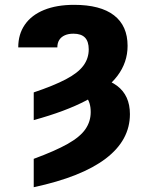

<svg xmlns="http://www.w3.org/2000/svg" viewBox="-20 -573 623 806"><path d="M121.6 -68.8V-185.1Q205.6 -213.4 256.3 -240Q307.1 -266.6 329.8 -297.1Q352.5 -327.6 352.5 -365.7Q352.5 -398.9 336.7 -415.3Q320.8 -431.6 288.1 -431.6Q267.1 -431.6 252 -424.8Q236.8 -418 228.8 -405.3Q220.7 -392.6 220.7 -374H56.6Q56.6 -429.7 84.5 -469.7Q112.3 -509.8 165 -531.2Q217.8 -552.7 291 -552.7Q401.4 -552.7 458.5 -508.8Q515.6 -464.8 515.6 -380.4Q515.6 -311 472.7 -254.2Q429.7 -197.3 342.5 -151.4Q255.4 -105.5 121.6 -68.8ZM291.5 -186.5 315.9 -252Q417.5 -253.4 471.4 -212.9Q525.4 -172.4 525.4 -93.8Q525.4 15.6 423.8 92.8Q322.3 169.9 121.6 212.9V93.8Q211.9 60.5 264.2 31Q316.4 1.5 338.6 -30.8Q360.8 -63 360.8 -102.5Q360.8 -144 341.3 -166.3Q321.8 -188.5 291.5 -186.5Z"/></svg>

Font: Inter 18pt ExtraBold
Style: Regular
Weight: 800
Designer: Rasmus Andersson
Foundry: rsms
Version: Version 4.001;git-66647c0bb